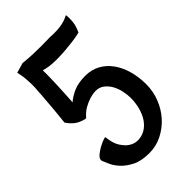

<svg xmlns="http://www.w3.org/2000/svg" viewBox="-224 -751 918 918"><g transform="rotate(-45 234.5 -292.5)"><path d="M224.6 0Q253.9 0 276.4 -13.7Q298.8 -27.3 314 -50.3Q329.1 -73.2 337.4 -104Q345.7 -134.8 345.7 -168.9Q345.7 -187.5 340.8 -212.4Q335.9 -237.3 324.7 -258.8Q313.5 -280.3 294.9 -295.4Q276.4 -310.5 250 -310.5Q228.5 -309.6 207 -302.7Q188.5 -296.9 167.5 -285.2Q146.5 -273.4 127 -251Q125 -249 119.1 -250.5Q113.3 -252 107.4 -253.9L91.8 -259.8Q83 -263.7 73.2 -270.5Q65.4 -276.4 56.2 -285.6Q46.9 -294.9 38.1 -308.6Q43 -350.6 45.9 -385.3Q48.8 -419.9 50.8 -445.3Q53.7 -474.6 54.7 -499Q57.6 -528.3 57.1 -549.8Q56.6 -571.3 55.2 -587.4Q53.7 -603.5 51.3 -615.2Q48.8 -627 46.9 -636.7L97.7 -651.4Q131.8 -647.5 163.1 -646.5Q194.3 -645.5 219.7 -645.5Q249 -645.5 274.4 -646.5Q306.6 -644.5 327.6 -646Q348.6 -647.5 362.8 -650.9Q377 -654.3 386.7 -658.2Q396.5 -662.1 406.2 -667Q409.2 -644.5 406.2 -619.1Q403.3 -593.8 389.6 -565.4Q361.3 -558.6 331.5 -555.2Q301.8 -551.8 278.3 -549.8Q250 -547.9 224.6 -547.9Q197.3 -547.9 176.8 -550.8Q156.2 -553.7 141.6 -558.6Q141.6 -544.9 141.6 -525.9Q141.6 -506.8 140.6 -481.4Q138.7 -437.5 137.2 -405.3Q135.7 -373 133.8 -349.6Q156.2 -369.1 187.5 -382.8Q218.8 -396.5 266.6 -396.5Q308.6 -396.5 341.3 -378.4Q374 -360.4 397 -328.6Q419.9 -296.9 432.1 -253.9Q444.3 -210.9 444.3 -161.1Q444.3 -114.3 427.2 -70.3Q410.2 -26.4 379.9 7.3Q349.6 41 309.1 61.5Q268.6 82 221.7 82Q168 82 133.8 64.5Q99.6 46.9 79.1 24.4Q58.6 2 49.8 -19Q41 -40 37.1 -47.9Q29.3 -63.5 43.9 -77.6Q58.6 -91.8 84 -105.5Q93.8 -110.4 102.5 -114.3Q110.4 -117.2 116.7 -119.6Q123 -122.1 127 -121.1Q131.8 -75.2 147.9 -50.3Q164.1 -25.4 180.7 -14.6Q200.2 -1 224.6 0Z"/></g></svg>

Font: Rancho
Style: Regular
Weight: 400
Designer: Font Diner, Inc
Foundry: Font Diner, Inc
Version: Version 1.001